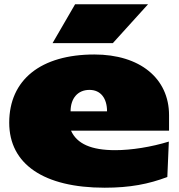

<svg xmlns="http://www.w3.org/2000/svg" viewBox="-20 -851 836 895"><path d="M23 -279C23 -86 184 24 468 24C586 24 673 7 760 -26L767 -191C686 -166 593 -151 517 -151C406 -151 339 -180 311 -242H768V-314C768 -486 632 -597 420 -597C170 -597 23 -479 23 -279ZM479 -332H309C309 -392 342 -432 397 -432C450 -432 479 -392 479 -332ZM330 -831 225 -650H506L670 -831Z"/></svg>

Font: Mattone Black
Style: Regular
Weight: 900
Width: 6
Designer: Nunzio Mazzaferro
Foundry: Collletttivo
Version: Version 2.000;Glyphs 3.2 (3217)